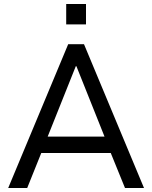

<svg xmlns="http://www.w3.org/2000/svg" viewBox="-20 -940 760 960"><path d="M21 0 321 -719H400L700 0H605L522 -204L565 -175H155L198 -204L116 0ZM359 -609 210 -236 186 -257H534L511 -236L362 -609ZM311 -818V-920H410V-818Z"/></svg>

Font: Nunitoga
Style: Medium
Weight: 500
Designer: Vernon Adams
Foundry: Vernon Adams
Version: Version 1.0